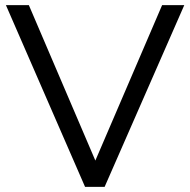

<svg xmlns="http://www.w3.org/2000/svg" viewBox="-20 -725 738 745"><path d="M310 0 3 -705H92L350 -102L609 -705H695L386 0Z"/></svg>

Font: Mulish
Style: Regular
Weight: 400
Designer: Vernon Adams
Foundry: Vernon Adams
Version: Version 3.603; ttfautohint (v1.8.3)